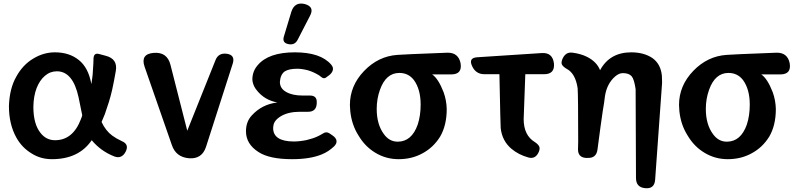

<svg xmlns="http://www.w3.org/2000/svg" viewBox="-20 -862 4365 1053"><path d="M265 11Q203 11 154 -20Q102 -51 71 -105Q29 -179 29 -280Q32 -376 69 -441Q105 -507 163 -541Q219 -575 281 -575Q360 -575 412 -533Q465 -491 481 -401Q483 -411 484.5 -423.5Q486 -436 488 -451Q489 -466 490 -481.5Q491 -497 492 -514L493 -543Q495 -573 523 -566L560 -556Q627 -539 615 -472Q610 -443 605 -417.5Q600 -392 595 -369Q587 -334 576.5 -300.5Q566 -267 555 -236L537 -193Q560 -144 596 -118Q616 -103 648 -88Q689 -71 670 -32Q660 -11 644 -3.5Q628 4 607 -4Q533 -33 483 -93Q412 11 265 11ZM282 -93Q380 -93 424 -209Q425 -214 428 -219L431 -230L411 -328Q380 -471 292 -471Q255 -471 226 -446Q197 -421 180.5 -378Q164 -335 163 -276Q163 -181 203 -132Q234 -93 282 -93Z M1017 6Q944 0 922 -68L773 -496Q749 -566 823 -572Q897 -578 915 -506L1007 -145L1161 -530Q1177 -574 1225 -567Q1270 -560 1257 -515L1110 -57Q1088 11 1017 6Z M1582 11Q1458 11 1398 -28Q1329 -72 1329 -142Q1329 -194 1360 -228Q1416 -290 1501 -300Q1431 -313 1389 -366Q1370 -388 1365 -416Q1364 -420 1364 -428Q1365 -472 1393 -504Q1452 -575 1597 -575Q1738 -575 1796 -508Q1809 -493 1805.5 -478Q1802 -463 1786 -450L1771 -439Q1763 -432 1755.5 -433Q1748 -434 1740 -441Q1731 -449 1721 -454Q1695 -469 1667 -477Q1635 -485 1610 -485Q1564 -485 1541 -470Q1518 -453 1515 -413Q1515 -377 1549 -358Q1583 -338 1640 -338H1680Q1720 -338 1717 -298V-293Q1714 -249 1670 -249H1625Q1562 -249 1521 -225Q1481 -201 1479 -169L1478 -160Q1478 -87 1590 -86Q1624 -86 1662 -94Q1679 -98 1695.5 -103.5Q1712 -109 1726 -116Q1732 -119 1737.5 -122Q1743 -125 1748 -128Q1769 -143 1788 -130L1804 -119Q1823 -106 1825.5 -90.5Q1828 -75 1812 -59Q1797 -45 1780.5 -34Q1764 -23 1744 -15Q1681 11 1582 11ZM1562 -620Q1526 -627 1537 -662L1578 -798Q1596 -853 1651 -840Q1707 -825 1680 -775L1612 -643Q1596 -613 1562 -620Z M2166 11Q2097 11 2039 -24Q1982 -58 1946 -119Q1909 -177 1901 -252L1899 -286Q1899 -392 1977 -473Q2055 -554 2160 -561Q2175 -563 2434 -573Q2494 -574 2506 -515Q2516 -454 2455 -454H2350Q2384 -431 2413 -356Q2429 -311 2430 -264Q2430 -175 2394 -113Q2357 -53 2297 -21Q2239 11 2166 11ZM2161 -85Q2238 -85 2271 -179Q2287 -228 2287 -288Q2287 -372 2250 -423Q2220 -462 2170 -462Q2097 -462 2064 -370Q2046 -320 2046 -265Q2046 -180 2085 -127Q2115 -85 2161 -85Z M2879 2Q2824 -13 2785 -46Q2734 -89 2726 -159Q2725 -161 2719 -455H2637Q2589 -455 2569 -500Q2548 -545 2598 -548L2951 -571Q3010 -575 3018 -515Q3024 -455 2964 -455H2861L2852 -209Q2852 -120 2913 -83Q2930 -72 2936.5 -60Q2943 -48 2935 -29Q2917 12 2879 2Z M3519 170Q3468 166 3468 114L3466 -373Q3458 -428 3444 -444Q3429 -461 3396 -461Q3375 -461 3354 -443Q3309 -404 3298 -336Q3294 -300 3286 -255Q3281 -220 3273.5 -167Q3266 -114 3257 -43Q3251 7 3201 4H3193Q3150 1 3150 -43Q3150 -54 3150.5 -64.5Q3151 -75 3151 -86Q3151 -338 3148 -378Q3136 -460 3087 -485Q3070 -495 3063 -506Q3056 -517 3064 -537Q3072 -557 3086 -566.5Q3100 -576 3121 -573Q3143 -570 3162.5 -564.5Q3182 -559 3200 -550Q3253 -523 3271 -477Q3324 -575 3442 -575Q3512 -575 3559 -543Q3604 -510 3610 -447L3611 -418V-406L3573 124Q3569 175 3519 170Z M3971 11Q3902 11 3844 -24Q3787 -58 3751 -119Q3714 -177 3706 -252L3704 -286Q3704 -392 3782 -473Q3860 -554 3965 -561Q3980 -563 4239 -573Q4299 -574 4311 -515Q4321 -454 4260 -454H4155Q4189 -431 4218 -356Q4234 -311 4235 -264Q4235 -175 4199 -113Q4162 -53 4102 -21Q4044 11 3971 11ZM3966 -85Q4043 -85 4076 -179Q4092 -228 4092 -288Q4092 -372 4055 -423Q4025 -462 3975 -462Q3902 -462 3869 -370Q3851 -320 3851 -265Q3851 -180 3890 -127Q3920 -85 3966 -85Z"/></svg>

Font: MaokenZhuyuanTi
Style: Regular
Weight: 400
Designer: Fontworks Inc & LongZhuTi team: ZERO子、时光羊、荆南、频凡、刘鹏、Little White Dog、帆影Magmeta、奈白不弍、白日月球、ChaoTawei、雨三（排名不分先后）
Version: Version 1.000; 20230222